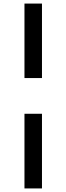

<svg xmlns="http://www.w3.org/2000/svg" viewBox="-20 -865 372 1075"><path d="M117 -428H215V-845H117ZM117 190H215V-228H117Z"/></svg>

Font: Plus Jakarta Sans Medium
Style: Regular
Weight: 500
Designer: Gumpita Rahayu
Foundry: Tokotype
Version: Version 2.004; ttfautohint (v1.8.3)